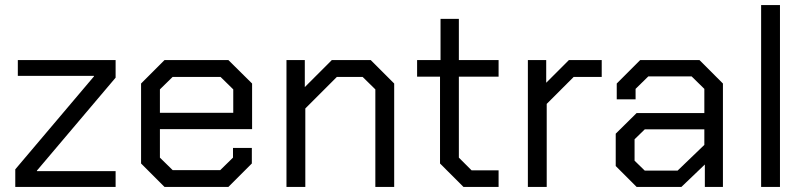

<svg xmlns="http://www.w3.org/2000/svg" viewBox="-20 -734 3163 754"><path d="M40 -69 349 -434V-436H50V-498H434V-429L125 -64V-62H434V0H40Z M534 -92V-406L626 -498H877L970 -406V-227H608V-115L658 -66H845L895 -115V-153H969V-92L877 0H626ZM896 -291V-383L846 -432H658L608 -383V-291Z M1105 -498H1177V-392L1283 -498H1436L1528 -406V0H1454V-383L1404 -432H1303L1179 -308V0H1105Z M1708 -92V-433H1618V-498H1710V-660H1782V-498H1938V-433H1782V-115L1832 -65H1938V0H1800Z M2053 -498H2125V-409L2214 -498H2343V-432H2233L2127 -326V0H2053Z M2398 -82V-209L2480 -290H2746V-385L2696 -434H2526L2476 -385V-344H2402V-406L2494 -498H2727L2819 -406V0H2748V-88L2656 0H2480ZM2641 -64 2746 -165V-226H2512L2472 -187V-103L2512 -64Z M2969 -714H3043V0H2969Z"/></svg>

Font: Chakra Petch
Style: Regular
Weight: 400
Designer: Katatrad Aksorn Co.,Ltd.
Foundry: Cadson Demak Co.,Ltd.
Version: Version 1.000; ttfautohint (v1.6)